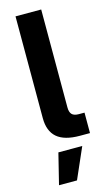

<svg xmlns="http://www.w3.org/2000/svg" viewBox="-144 -777 600 1058"><g transform="rotate(-15 156.5 -247.5)"><path d="M62.5 -147V-727.5H209V-168.9Q209 -141.6 220.9 -129.2Q232.9 -116.7 259.8 -116.7H292.5V0H234.4Q147 0 104.7 -36.4Q62.5 -72.8 62.5 -147ZM96.7 57.6H232.9L155.8 233.4H53.2Z"/></g></svg>

Font: Inter RS Variable
Style: Regular
Weight: 400
Designer: Rasmus Andersson (customised by Maria Ramos and Noel Pretorius)
Foundry: rsms
Version: Version 3.001;Glyphs 3.2.3 (3260)